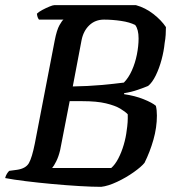

<svg xmlns="http://www.w3.org/2000/svg" viewBox="-32 -724 674 744"><path d="M360 0Q326 0 275.5 -3Q225 -6 170.5 -11Q116 -16 67.5 -22Q19 -28 -12 -34Q-10 -43 -5 -51Q0 -59 4 -62L34 -66Q68 -71 80 -92Q92 -113 103 -168L180 -567Q188 -608 198.5 -626.5Q209 -645 214 -648H119Q116 -652 114 -657Q112 -662 111 -671Q118 -678 132 -685.5Q146 -693 159.5 -698.5Q173 -704 178 -704H495Q531 -694 562 -670Q593 -646 611 -619Q611 -605 610 -589Q609 -573 606 -557Q603 -526 594 -492.5Q585 -459 571.5 -431.5Q558 -404 542 -391Q528 -385 502 -376Q476 -367 449 -363V-359Q491 -353 524.5 -339.5Q558 -326 572 -314Q574 -306 575 -296.5Q576 -287 576 -276Q576 -230 562.5 -182.5Q549 -135 528 -93Q516 -78 486.5 -57Q457 -36 422 -19.5Q387 -3 360 0ZM250 -389Q310 -390 360 -394.5Q410 -399 448 -404Q466 -422 479 -451Q492 -480 498.5 -513Q505 -546 505 -575Q505 -610 492 -627Q471 -638 437 -643Q403 -648 371 -648Q337 -648 314 -626Q291 -604 284 -568ZM170 -73H399Q414 -86 426.5 -110Q439 -134 447.5 -163Q456 -192 459 -219Q464 -250 463 -281Q454 -291 434 -303Q414 -315 378.5 -323.5Q343 -332 287 -332H238L201 -142Q195 -117 186 -99Q177 -81 170 -73Z"/></svg>

Font: Texturina 72pt 72pt SemiBold
Style: Italic
Weight: 600
Italic angle: -11°
Designer: Guillermo Torres Carreño
Foundry: Omnibus-Type
Version: Version 1.002; ttfautohint (v1.8.3)